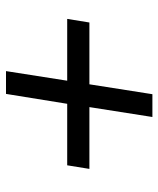

<svg xmlns="http://www.w3.org/2000/svg" viewBox="36 -604 528 640"><g transform="rotate(-90 300.0 -284.0)"><path d="M230 -40 263 -250H57L69 -324H274L307 -528H383L351 -324H557L545 -250H339L306 -40Z"/></g></svg>

Font: Nunito Sans SemiBold
Style: Italic
Weight: 600
Italic angle: -9°
Designer: Vernon Adams
Foundry: Vernon Adams
Version: Version 3.006; ttfautohint (v1.8.3)